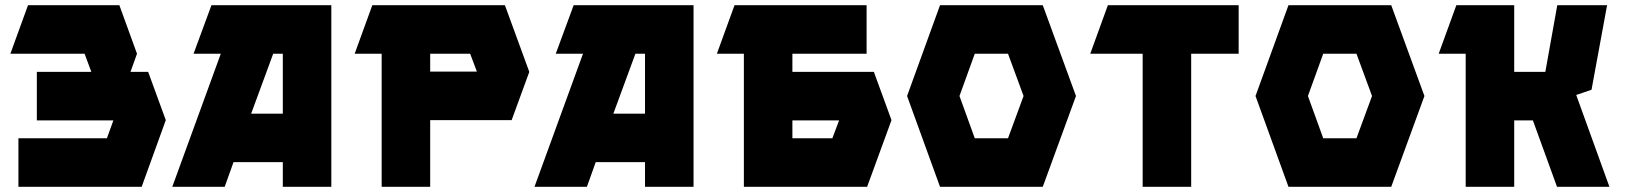

<svg xmlns="http://www.w3.org/2000/svg" viewBox="-20 -720 6278 740"><path d="M88 -700H440L508 -513L483 -443H551L619 -257L526 0H51V-187H392L417 -256H122V-443H332L306 -513H20Z M831 -513H726L795 -700H1257V0H1070V-95H880L846 0H644ZM1070 -282V-513H1033L948 -282Z M1415 -700H1926L2020 -443L1952 -257H1638V0H1451V-513H1347ZM1818 -444 1792 -513H1638V-444Z M2227 -513H2122L2191 -700H2653V0H2466V-95H2276L2242 0H2040ZM2466 -282V-513H2429L2344 -282Z M2743 -513 2811 -700H3320V-513H3034V-443H3348L3416 -257L3322 0H2847V-513ZM3188 -187 3214 -256H3034V-187Z M3999 -700 4127 -350 3999 0H3603L3476 -350L3603 -700ZM3737 -187H3865L3925 -350L3865 -513H3737L3678 -350Z M4182 -513 4250 -700H4754V-513H4571V0H4384V-513Z M5342 -700 5470 -350 5342 0H4946L4819 -350L4946 -700ZM5080 -187H5208L5268 -350L5208 -513H5080L5021 -350Z M5593 -700H5816V-443H5936L5982 -700H6174L6114 -374L6055 -354L6183 0H5981L5888 -256H5816V0H5629V-513H5525Z"/></svg>

Font: Clickuper
Style: Bold
Weight: 700
Designer: Denis Ignatov
Foundry: Denis Ignatov
Version: Version 1.10 April 16, 2021